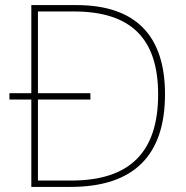

<svg xmlns="http://www.w3.org/2000/svg" viewBox="-20 -734 732 754"><path d="M280 -714H103V-368H17V-343H103V0H257C507 0 628 -125 628 -364C628 -591 516 -714 280 -714ZM270 -689C502 -689 601 -575 601 -363C601 -136 489 -25 260 -25H129V-343H335V-368H129V-689Z"/></svg>

Font: Noto Sans Ethiopic Thin
Style: Regular
Weight: 100
Designer: Monotype Design Team
Foundry: Monotype Imaging Inc.
Version: Version 2.102